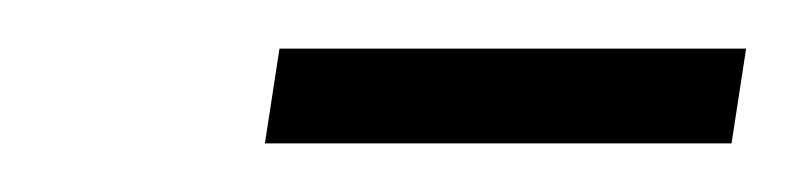

<svg xmlns="http://www.w3.org/2000/svg" viewBox="-20 -738 327 79"><path d="M281 -679H89L95 -718H287Z"/></svg>

Font: Fira Sans Extra Condensed ExtraLight
Style: Italic
Weight: 275
Width: 3
Italic angle: -8°
Designer: Carrois Corporate & Edenspiekermann AG
Foundry: Carrois Corporate GbR & Edenspiekermann AG
Version: Version 4.203